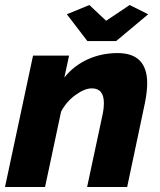

<svg xmlns="http://www.w3.org/2000/svg" viewBox="-30 -747 641 767"><path d="M237 -690 327 -727 394 -664 488 -727 562 -690 434 -583H319ZM102 -525H246L227 -437Q264 -484 319.5 -509.5Q375 -535 440 -535Q558 -535 558 -414Q558 -381 549 -336L478 0H318L381 -295Q385 -315 385 -335Q385 -394 337 -394Q308 -394 271.5 -367.5Q235 -341 214 -301L150 0H-10Z"/></svg>

Font: Raleway-v4020 ExtraBold
Style: Italic
Weight: 800
Italic angle: -12°
Designer: Matt McInerney, Pablo Impallari, Rodrigo Fuenzalida
Foundry: Matt McInerney, Pablo Impallari, Rodrigo Fuenzalida
Version: Version 4.020;PS 004.020;hotconv 1.0.88;makeotf.lib2.5.64775